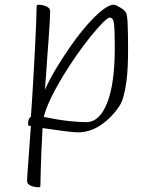

<svg xmlns="http://www.w3.org/2000/svg" viewBox="-20 -544 622 808"><path d="M141 244Q134 244 126 242.5Q118 241 110.5 238Q103 235 98.5 230Q94 225 94 218Q94 201 98.5 146.5Q103 92 110 -14L102 -15Q101 -15 99.5 -16Q98 -17 98 -21Q98 -35 102 -43.5Q106 -52 110 -52Q112 -80 114.5 -118Q117 -156 119.5 -199.5Q122 -243 124.5 -288.5Q127 -334 129 -376.5Q131 -419 132.5 -455Q134 -491 134 -516Q134 -520 135.5 -522Q137 -524 142 -524Q153 -524 164.5 -521Q176 -518 183.5 -512Q191 -506 191 -497Q191 -485 189.5 -455Q188 -425 185 -385.5Q182 -346 179 -304Q176 -262 173.5 -225.5Q171 -189 169 -166Q188 -209 217.5 -258Q247 -307 280.5 -354.5Q314 -402 347.5 -440Q381 -478 410 -501Q439 -524 458 -524Q463 -524 470.5 -520.5Q478 -517 486.5 -512Q495 -507 501.5 -501.5Q508 -496 510 -491Q515 -484 517 -448Q519 -412 519 -333Q519 -300 517.5 -265Q516 -230 511.5 -197.5Q507 -165 499.5 -138Q492 -111 480 -94Q446 -45 401.5 -16Q357 13 307 13Q292 13 249 7.5Q206 2 159 -5Q156 57 154 98.5Q152 140 151.5 171.5Q151 203 150 237Q150 241 148.5 242.5Q147 244 141 244ZM343 -30Q399 -30 431 -111Q463 -192 463 -341Q463 -414 460 -442Q457 -470 442 -470Q434 -470 413 -449Q392 -428 363.5 -393Q335 -358 304 -314Q273 -270 244.5 -223Q216 -176 194.5 -131.5Q173 -87 164 -52Q227 -39 271 -34.5Q315 -30 343 -30Z"/></svg>

Font: Briem Hand Thin
Style: Regular
Weight: 100
Designer: Gunnlaugur SE Briem, Eben Sorkin
Foundry: Sorkin Type Co.
Version: Version 1.003